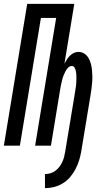

<svg xmlns="http://www.w3.org/2000/svg" viewBox="-29 -755 549 995"><path d="M204 220V147Q218 147 232 143Q246 139 258 130Q270 121 279 109Q288 97 294 84Q300 71 303.5 57Q307 43 309 30L359 -272Q360 -282 362 -291.5Q364 -301 365 -311Q366 -321 366.5 -330.5Q367 -340 367 -349.5Q367 -359 366.5 -368.5Q366 -378 364 -387Q362 -396 357.5 -404.5Q353 -413 343 -413Q332 -413 323.5 -404Q315 -395 310 -385Q305 -375 300.5 -364Q296 -353 293.5 -342.5Q291 -332 288.5 -321Q286 -310 284 -299L235 0H153L262 -662H183L74 0H-9L112 -735H356L305 -425Q311 -436 317.5 -446.5Q324 -457 333 -466Q342 -475 353.5 -480.5Q365 -486 377 -486Q394 -486 407.5 -477.5Q421 -469 429 -455.5Q437 -442 441.5 -426Q446 -410 447.5 -394Q449 -378 449.5 -361.5Q450 -345 448.5 -328Q447 -311 445 -294Q443 -277 440 -261L392 30Q388 53 381 76Q374 99 362.5 121Q351 143 334.5 162.5Q318 182 296.5 195Q275 208 251.5 214Q228 220 204 220Z"/></svg>

Font: Iosevka Medium
Style: Italic
Weight: 500
Italic angle: -9°
Monospace: yes
Designer: Belleve Invis
Foundry: Belleve Invis
Version: Version 32.5.0; ttfautohint (v1.8.4)